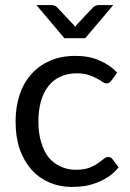

<svg xmlns="http://www.w3.org/2000/svg" viewBox="-20 -737 518 764"><path d="M422.9 -416Q418.9 -411.1 415 -408.2Q411.1 -405.3 404.3 -405.3Q396.5 -405.3 387.7 -411.1Q378.9 -418 365.2 -424.8Q351.6 -432.6 333 -438.5Q313.5 -445.3 285.2 -445.3Q248 -445.3 219.7 -431.6Q191.4 -418.9 171.9 -393.6Q152.3 -368.2 142.6 -333Q132.8 -297.9 132.8 -253.9Q132.8 -207 143.6 -171.9Q154.3 -135.7 172.9 -111.3Q192.4 -87.9 219.7 -75.2Q247.1 -61.5 281.2 -61.5Q313.5 -61.5 335 -69.3Q355.5 -77.1 369.1 -86.9Q382.8 -96.7 392.6 -104.5Q401.4 -112.3 410.2 -112.3Q421.9 -112.3 427.7 -103.5Q435.5 -92.8 452.1 -71.3Q435.5 -50.8 415 -36.1Q393.6 -21.5 369.1 -11.7Q345.7 -2 319.3 2.9Q293 6.8 264.6 6.8Q217.8 6.8 176.8 -10.7Q135.7 -28.3 106.4 -60.5Q76.2 -94.7 58.6 -142.6Q42 -191.4 42 -253.9Q42 -309.6 57.6 -358.4Q73.2 -406.2 103.5 -440.4Q133.8 -475.6 178.7 -495.1Q222.7 -514.6 280.3 -514.6Q334 -514.6 374 -497.1Q415 -480.5 446.3 -448.2Q438.5 -437.5 422.9 -416ZM430.7 -716.8Q403.3 -683.6 319.3 -585Q298.8 -585 236.3 -585Q209 -617.2 125 -716.8Q140.6 -716.8 186.5 -716.8Q192.4 -716.8 198.2 -713.9Q203.1 -711.9 206.1 -709Q227.5 -686.5 270.5 -640.6Q273.4 -638.7 274.4 -635.7Q276.4 -633.8 279.3 -630.9Q281.2 -633.8 283.2 -635.7Q285.2 -638.7 287.1 -640.6Q308.6 -664.1 351.6 -709Q355.5 -711.9 360.4 -713.9Q366.2 -716.8 371.1 -716.8Q391.6 -716.8 430.7 -716.8Z"/></svg>

Font: Lato
Style: Regular
Weight: 400
Designer: Lukasz Dziedzic with Adam Twardoch and Botio Nikoltchev
Version: Version 2.015; 2015-08-06; http://www.latofonts.com/